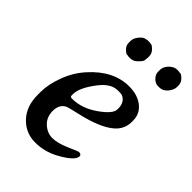

<svg xmlns="http://www.w3.org/2000/svg" viewBox="-199 -757 841 841"><g transform="rotate(45 222.0 -336.0)"><path d="M144 -270V-262.7Q144 -253.4 153.3 -253.4H156.2Q215.3 -253.4 272.2 -293.2Q329.1 -333 329.1 -360.8V-368.7Q329.1 -391.6 316.4 -406.2Q303.7 -420.9 285.2 -420.9H271.5Q229.5 -420.9 192.4 -373Q144 -311 144 -270ZM208.5 -668.5H220.7Q226.6 -667 231.9 -667Q237.3 -667 250.2 -654.1Q263.2 -641.1 263.2 -623V-612.8Q261.7 -606.9 261.7 -599.1Q261.7 -591.3 245.4 -575Q229 -558.6 211.9 -558.6H199.7Q195.3 -560.1 189.2 -560.1Q183.1 -560.1 170.4 -572.8Q157.7 -585.4 157.7 -602.1V-614.3Q157.7 -630.9 172.6 -648.7Q187.5 -666.5 200.2 -666.5Q207 -668.5 208.5 -668.5ZM444.3 -624V-613.8Q444.3 -596.7 428.5 -577.6Q412.6 -558.6 392.1 -558.6H381.3Q366.2 -558.6 352.3 -572.5Q338.4 -586.4 338.4 -603.5V-613.8Q338.4 -634.8 355.5 -651.9Q372.6 -668.9 390.6 -668.9H401.4Q405.8 -667.5 412.1 -667.5Q418.5 -667.5 431.4 -654.5Q444.3 -641.6 444.3 -624ZM37.1 -159.2V-177.7Q37.1 -223.6 58.1 -280.3Q79.1 -336.9 117.2 -378.9Q197.3 -468.8 294.9 -468.8Q346.7 -468.8 379.6 -442.9Q412.6 -417 412.6 -374.5V-365.2Q412.1 -322.3 378.9 -292.5Q332.5 -251.5 222.7 -226.6Q170.4 -214.8 162.6 -210.9Q133.3 -195.8 133.3 -156.5Q133.3 -117.2 158.9 -93.8Q184.6 -70.3 216.3 -70.3Q248 -70.3 293.2 -90.1Q338.4 -109.9 341.3 -109.9Q357.4 -109.9 357.4 -98.6Q357.4 -70.8 286.1 -31.7Q234.4 -3.4 176.3 -3.4Q118.2 -3.4 77.6 -45.7Q37.1 -87.9 37.1 -159.2Z"/></g></svg>

Font: Averia Serif Libre
Style: Italic
Weight: 400
Italic angle: -7.90001°
Version: Version 1.002